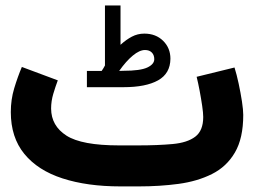

<svg xmlns="http://www.w3.org/2000/svg" viewBox="-20 -666 908 686"><path d="M343.3 -412.6Q346.7 -417.5 349.6 -422.4Q352.5 -427.2 355 -432.1V-646.5H410.6V-505.9Q430.2 -523.9 450.9 -534.9Q471.7 -545.9 495.6 -545.9Q536.6 -545.9 562.7 -520.3Q588.9 -494.6 588.9 -456.1Q588.4 -403.3 544.7 -378.9Q501 -354.5 421.4 -354.5H290.5V-412.6ZM420.9 -413.1Q481.4 -413.1 506.3 -424.8Q531.2 -436.5 531.2 -454.6Q531.2 -469.2 522.5 -478.3Q513.7 -487.3 498 -487.3Q478.5 -487.3 454.6 -467.5Q430.7 -447.8 405.8 -412.6ZM476.1 0H410.2Q291.5 0 203.4 -28.6Q115.2 -57.1 66.9 -116.2Q18.6 -175.3 18.6 -265.6Q18.6 -310.1 30.8 -350.6Q43 -391.1 58.1 -426.8L186.5 -378.9Q178.2 -356.9 170.4 -330.8Q162.6 -304.7 162.6 -277.8Q163.1 -216.3 217.5 -181.4Q272 -146.5 405.3 -146.5H472.7Q544.4 -146.5 596.9 -151.4Q649.4 -156.2 677.7 -177.7Q706.1 -199.2 706.1 -248Q706.1 -262.2 702.4 -287.6Q698.7 -313 693.4 -341.3Q688 -369.6 682.6 -391.6L817.9 -424.8Q825.7 -399.9 832.8 -366.9Q839.8 -334 844.5 -303.5Q849.1 -272.9 849.1 -255.4Q849.1 -171.9 819.3 -121.1Q789.6 -70.3 737.3 -44.2Q685.1 -18.1 617.9 -9Q550.8 0 476.1 0Z"/></svg>

Font: Vazir Black UI
Style: Black-UI
Weight: 900
Designer: Saber Rastikerdar
Foundry: Saber Rastikerdar
Version: Version 30.1.0